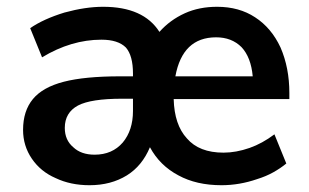

<svg xmlns="http://www.w3.org/2000/svg" viewBox="-20 -538 912 566"><path d="M833 -246H492Q494 -170 531 -130Q567 -88 639 -88Q676 -88 716 -102Q753 -115 789 -142L824 -56Q807 -42 785.5 -30Q764 -18 738 -10Q686 8 633 8Q559 8 506 -21Q451 -50 422 -104Q399 -49 354 -21Q307 8 244 8Q188 8 144 -13Q100 -32 74 -70Q48 -108 48 -155Q48 -211 77 -246Q106 -281 168 -297Q199 -305 240.5 -309Q282 -313 334 -313H372V-321Q372 -374 351 -398Q328 -421 279 -421Q190 -421 104 -369L69 -455Q108 -482 170 -501Q232 -518 284 -518Q403 -518 450 -444Q481 -479 525 -499Q567 -518 620 -518Q685 -518 732 -487Q780 -456 807 -398Q833 -338 833 -264ZM617 -428Q518 -428 497 -313H725Q720 -369 692 -399Q663 -428 617 -428ZM259 -82Q311 -82 342 -118Q372 -154 372 -211V-247H340Q248 -247 210 -227Q171 -206 171 -161Q171 -125 196 -104Q219 -82 259 -82Z"/></svg>

Font: PRinguin Sans
Style: Bold
Weight: 700
Designer: Vernon Adams
Foundry: Vernon Adams
Version: ""